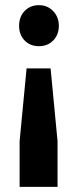

<svg xmlns="http://www.w3.org/2000/svg" viewBox="-20 -566 279 744"><path d="M131 -546Q164 -546 186 -523Q208 -500 208 -466Q208 -431 186 -409Q164 -387 131 -387Q97 -387 75.5 -409Q54 -431 54 -466Q54 -501 75.5 -523.5Q97 -546 131 -546ZM203 158H56V-19L83 -301H176L203 -19Z"/></svg>

Font: Argentum Sans SemiBold
Style: Regular
Weight: 600
Designer: Julieta Ulanovsky (Modified by Cristiano Sobral)
Foundry: Julieta Ulanovsky
Version: Version 5.001;November 22, 2018;FontCreator 11.5.0.2425 64-b